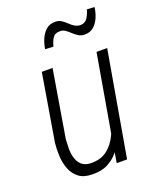

<svg xmlns="http://www.w3.org/2000/svg" viewBox="-139 -816 745 910"><g transform="rotate(-20 233.5 -361.0)"><path d="M314.9 -124 384.8 -528.3H438.5L346.7 0H294.4ZM341.8 -220.7 366.2 -221.7Q359.4 -179.2 346.2 -137.2Q333 -95.2 310.1 -61.3Q287.1 -27.3 251.7 -7.6Q216.3 12.2 166 10.3Q125 9.8 100.6 -9.3Q76.2 -28.3 64.5 -58.1Q52.7 -87.9 50.8 -122.6Q48.8 -157.2 52.2 -189.9L108.9 -528.3H163.1L106.4 -188.5Q105 -167 104.7 -142.3Q104.5 -117.7 111.1 -95.2Q117.7 -72.8 133.3 -58.1Q148.9 -43.5 176.8 -42Q230 -40 263.2 -66.4Q296.4 -92.8 314.9 -134.3Q333.5 -175.8 341.8 -220.7ZM410.6 -733.4 448.7 -731.4Q445.8 -706.5 435.8 -681.9Q425.8 -657.2 407.2 -640.6Q388.7 -624 359.4 -624.5Q342.3 -625 329.1 -633.5Q315.9 -642.1 304.7 -652.8Q293.5 -663.6 281 -672.1Q268.6 -680.7 252.4 -679.7Q228 -679.7 217 -660.6Q206.1 -641.6 201.7 -621.6L160.2 -623.5Q163.6 -647.9 173.8 -672.4Q184.1 -696.8 202.4 -713.4Q220.7 -730 250 -729.5Q267.1 -729.5 280 -720.9Q293 -712.4 304.4 -701.2Q315.9 -689.9 328.4 -682.1Q340.8 -674.3 357.4 -673.8Q381.8 -674.3 393.8 -693.8Q405.8 -713.4 410.6 -733.4Z"/></g></svg>

Font: Roboto Condensed Light
Style: Italic
Weight: 300
Italic angle: -12°
Designer: Christian Robertson
Foundry: Google
Version: Version 3.0; 2020